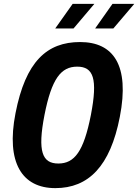

<svg xmlns="http://www.w3.org/2000/svg" viewBox="-20 -959 713 991"><path d="M598.5 -356C650.5 -623 565 -742 393.5 -742C222 -742 112 -641.5 60 -374.5C10 -119 94 12 265.5 12C436.5 12 549 -100.5 598.5 -356ZM449 -365C412 -177 364.5 -115 281 -115C198 -115 173 -177 209.5 -365C246.5 -553.5 295 -615 378.5 -615C462 -615 485.5 -553.5 449 -365ZM265 -812H359.5L467 -939H355ZM471 -812H565L673 -939H560.5Z"/></svg>

Font: Monaspace Neon
Style: Bold Italic
Weight: 700
Italic angle: -11°
Designer: Riley Cran & the Lettermatic Team
Foundry: Lettermatic
Version: Version 1.200 (Monaspace Neon)